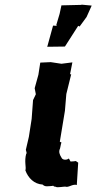

<svg xmlns="http://www.w3.org/2000/svg" viewBox="-20 -797 414 825"><path d="M204 2C212 -1 208 4 215 5H218C227 12 255 2 267 6C281 5 295 -7 310 -2L316 -98L306 -105C299 -104 291 -103 283 -103L276 -116C266 -108 248 -109 244 -120C236 -133 231 -145 238 -159L242 -178L244 -185L237 -188L259 -321L265 -393L286 -478H281L291 -529L244 -523L198 -530L153 -528L145 -476L129 -418L134 -392L122 -367L116 -286L104 -209L91 -153L94 -143C85 -147 97 -147 94 -135C94 -141 88 -137 93 -138C83 -102 94 -78 89 -65C101 -32 127 -6 163 -4C174 7 185 3 204 2ZM244 -774 236 -737 222 -690 224 -686 208 -687 183 -596 259 -597C278 -626 297 -656 316 -686L322 -683L352 -724L374 -773L331 -777L329 -776Z"/></svg>

Font: Asimov Print
Style: DIt
Weight: 250
Width: 0
Designer: Google
Version: Version 2.000980: 2014